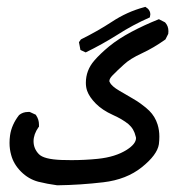

<svg xmlns="http://www.w3.org/2000/svg" viewBox="-20 -389 540 570"><path d="M8.3 35.2Q8.3 24.4 9.8 13.2Q14.2 -18.6 36.6 -47.4Q47.9 -56.6 63 -56.6Q64.9 -56.6 68.4 -56.6L86.4 -48.3L87.4 -46.4Q95.7 -34.2 95.7 -19Q95.7 -17.1 95.7 -12.7L94.2 -11.2Q79.6 9.8 79.6 30.3Q79.6 52.2 95.2 68.4Q109.9 84 162.6 85.9Q177.2 86.4 191.9 86.4Q231.9 86.4 270.5 82.5Q322.8 77.1 356.4 55.7Q383.8 38.1 383.8 21Q383.8 18.6 382.8 16.1Q377.9 -6.3 361.3 -20.5Q343.3 -35.2 314.9 -47.9Q283.7 -62 264.4 -81.5Q245.1 -101.1 238.8 -119.1Q234.9 -129.9 234.9 -143.1Q234.9 -180.2 259.8 -209Q276.9 -229 304.2 -251.5Q331.5 -273.9 370.1 -294.4Q408.7 -314.9 451.7 -332L469.7 -322.8L470.7 -321.8Q480 -311.5 480 -296.4Q480 -293.5 479.5 -288.6L471.2 -272Q436.5 -247.1 401.1 -230.7Q365.7 -214.4 347.7 -197.3Q328.6 -180.2 313.5 -164.6Q304.7 -155.3 304.7 -148.4Q304.7 -146 306.2 -144.5Q311 -133.3 334.7 -119.4Q358.4 -105.5 373.3 -96.9Q388.2 -88.4 397.9 -81.1Q414.1 -69.3 423.3 -60.1Q440.4 -43 447.8 -19.5Q453.1 -2.4 453.1 16.6Q453.1 27.3 451.7 39.1Q446.8 70.8 401.1 107.4Q355.5 144 286.9 152.1Q218.3 160.2 150.4 161.1H149.9Q120.6 157.2 93.3 150.4Q64.5 142.6 42.5 120.6Q20.5 98.6 13.2 71.3Q8.3 54.2 8.3 35.2ZM426.3 -346.2Q426.3 -343.8 424.8 -337.4Q373 -314.5 329.1 -286.1Q284.2 -257.8 234.4 -233.4L218.8 -240.7L214.4 -263.7L220.2 -272Q268.6 -295.9 312 -324.2Q356.9 -354 408.2 -367.7L411.6 -368.7Q417 -365.2 418.9 -363.3Q426.3 -356 426.3 -346.2Z"/></svg>

Font: Bakudai
Style: Bold
Weight: 700
Version: Version 1.48